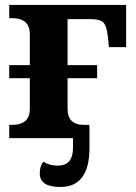

<svg xmlns="http://www.w3.org/2000/svg" viewBox="-20 -556 548 773"><path d="M252 -293.9H371.1V-241.2H252V-118.2Q252 -53.2 317.9 -53.2H339.8V0H17.1V-53.2H28.8Q100.1 -53.2 100.1 -118.2V-241.2H17.1V-293.9H100.1V-418Q100.1 -482.9 28.8 -482.9H17.1V-536.1H487.8V-366.2H418.9L414.1 -409.2Q409.2 -453.1 395.5 -466.1Q381.8 -479 344.2 -479H252ZM340.3 -42V39.1Q340.3 196.8 223.1 196.8Q140.1 196.8 140.1 142.1Q140.1 111.3 155.3 95.2Q177.2 110.8 212.9 110.8Q273.9 110.8 273.9 39.1V-42Z"/></svg>

Font: Droids
Style: b
Weight: 700
Foundry: Ascender Corporation
Version: Version 1.00 build 113